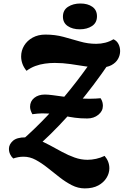

<svg xmlns="http://www.w3.org/2000/svg" viewBox="-20 -894 696 1081"><path d="M212.3 -89.3 102 -103Q176 -168 245.2 -241Q314.3 -314 378.7 -394.2Q443 -474.3 501.7 -559.7L599 -545.7Q505.3 -408 410.8 -296.5Q316.3 -185 212.3 -89.3ZM457 166.7Q419.7 166.7 384.5 148.7Q349.3 130.7 315.5 104.2Q281.7 77.7 248.2 51Q214.7 24.3 181.5 6.3Q148.3 -11.7 113.3 -11.7Q96.3 -11.7 82.2 -9Q68 -6.3 54.7 -1.7Q44 -11 37.2 -25.2Q30.3 -39.3 30.3 -56Q30.3 -80.7 52.3 -100.7Q74.3 -120.7 123 -120.7Q157.7 -120.7 191.8 -107.8Q226 -95 260.3 -76.3Q294.7 -57.7 329.3 -38.8Q364 -20 399.8 -7.2Q435.7 5.7 472.7 5.7Q496.3 5.7 521.2 0.2Q546 -5.3 569 -16.3Q595.7 15 595.7 53.7Q595.7 81.3 579.8 107.3Q564 133.3 533.5 150Q503 166.7 457 166.7ZM471.3 -227Q432.3 -227 402 -231.2Q371.7 -235.3 344 -241.3Q316.3 -247.3 286 -251.5Q255.7 -255.7 216.7 -255.7Q204.7 -255.7 191.3 -254.3Q178 -253 162.3 -251Q149.3 -274 149.3 -292.7Q149.3 -323.7 172.7 -342.7Q196 -361.7 232.7 -361.7Q249.3 -361.7 276.5 -358.2Q303.7 -354.7 338.2 -349.8Q372.7 -345 410 -341.5Q447.3 -338 484.3 -338Q504 -338 519.3 -339Q534.7 -340 546.3 -341Q553.7 -330 556.5 -319.2Q559.3 -308.3 559.3 -298.3Q559.3 -268.7 533.7 -247.8Q508 -227 471.3 -227ZM129.3 -495.3Q113.7 -514.3 106.3 -534.8Q99 -555.3 99 -576.3Q99 -609.3 116 -637.3Q133 -665.3 163.8 -682.3Q194.7 -699.3 235.7 -699.3Q290 -699.3 337.3 -686.5Q384.7 -673.7 429.7 -660.5Q474.7 -647.3 521.7 -647.3Q548.3 -647.3 573 -653.7Q597.7 -660 618.7 -673Q637.3 -664.7 646.8 -646.5Q656.3 -628.3 656.3 -606.3Q656.3 -583.3 644.5 -562.2Q632.7 -541 607.5 -527.3Q582.3 -513.7 543 -513.7Q503.3 -513.7 461.8 -520.3Q420.3 -527 377 -533.3Q333.7 -539.7 287.7 -539.7Q261 -539.7 233 -535.8Q205 -532 178.8 -522.3Q152.7 -512.7 129.3 -495.3ZM429 -729Q388.3 -729 361.3 -747.3Q334.3 -765.7 334.3 -800.3Q334.3 -837.3 363.2 -855.8Q392 -874.3 432.7 -874.3Q474 -874.3 500 -855.8Q526 -837.3 526 -802.3Q526 -766 498.2 -747.5Q470.3 -729 429 -729Z"/></svg>

Font: Sansita Swashed Light
Style: Regular
Weight: 300
Designer: Pablo Cosgaya
Foundry: Omnibus-Type
Version: Version 1.003